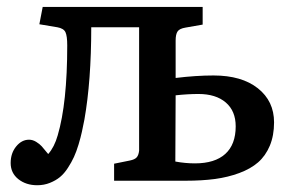

<svg xmlns="http://www.w3.org/2000/svg" viewBox="-20 -529 854 562"><path d="M88.9 13.2Q56.2 13.2 33.7 -4.6Q11.2 -22.5 11.2 -51.8Q11.2 -80.6 27.3 -100.3Q43.5 -120.1 64.9 -120.1Q75.7 -120.1 85.9 -113.8Q96.2 -107.4 102.1 -100.8Q107.9 -94.2 121.1 -78.1Q139.2 -98.6 148.9 -132.8Q176.8 -227.5 176.8 -396Q176.8 -423.8 171.6 -434.8Q166.5 -445.8 147.9 -449.2L95.2 -458L105 -508.8H573.2V-457L522.9 -448.2Q505.4 -445.3 499.8 -437Q494.1 -428.7 494.1 -410.2V-300.8Q554.2 -308.1 605 -308.1Q687.5 -308.1 734.9 -270.5Q782.2 -232.9 782.2 -170.9Q782.2 -132.3 769.8 -102.5Q757.3 -72.8 735.4 -53.7Q713.4 -34.7 680.4 -22.5Q647.5 -10.3 609.4 -5.1Q571.3 0 523.9 0H314V-49.8L359.9 -59.1Q374.5 -62 380.1 -68.4Q385.7 -74.7 387.2 -87.9V-449.2H247.1Q247.1 -292.5 227.1 -179.2Q223.1 -158.7 219.7 -143.1Q216.3 -127.4 210 -106.2Q203.6 -85 196.5 -69.6Q189.5 -54.2 178.7 -37.6Q168 -21 155.5 -10.7Q143.1 -0.5 126 6.3Q108.9 13.2 88.9 13.2ZM550.8 -50.8Q608.9 -50.8 639.4 -78.4Q669.9 -106 669.9 -159.2Q669.9 -204.1 640.9 -229Q611.8 -253.9 561 -253.9Q529.8 -253.9 494.1 -250L493.2 -56.2Q522 -50.8 550.8 -50.8Z"/></svg>

Font: Literata Book Medium
Style: Regular
Weight: 500
Designer: Latin by Veronika Burian and Jose Scaglione. Greek by Irene Vlachou. Cyrillic by Vera Evstafieva
Foundry: TypeTogether
Version: Version 2.003;PS 002.003;hotconv 1.0.88;makeotf.lib2.5.64775